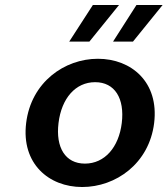

<svg xmlns="http://www.w3.org/2000/svg" viewBox="-20 -739 673 771"><path d="M85 -245C65 -82 176 12 310 12C445 12 579 -82 599 -245C619 -409 508 -503 373 -503C239 -503 105 -409 85 -245ZM215 -245C227 -344 283 -409 362 -409C441 -409 481 -344 469 -245C457 -147 400 -82 321 -82C242 -82 203 -147 215 -245ZM258 -572H339L458 -719H353ZM434 -572H514L633 -719H528Z"/></svg>

Font: Falling Sky
Style: ExtObl
Weight: 400
Designer: Paul D. Hunt
Foundry: Adobe Systems Incorporated
Version: Version 1.02